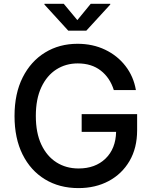

<svg xmlns="http://www.w3.org/2000/svg" viewBox="-20 -964 788 994"><path d="M386.2 9.8Q287.6 9.8 212.9 -35.6Q138.2 -81.1 96.7 -164.6Q55.2 -248 55.2 -363.3Q55.2 -479.5 97.4 -563.2Q139.6 -647 213.4 -692.1Q287.1 -737.3 381.3 -737.3Q460 -737.3 523.9 -706.8Q587.9 -676.3 629.6 -622.3Q671.4 -568.4 683.6 -497.6H569.3Q549.3 -561.5 501.7 -598.6Q454.1 -635.7 382.3 -635.7Q320.8 -635.7 271.7 -604.5Q222.7 -573.2 194.1 -512.5Q165.5 -451.7 165.5 -363.8Q165.5 -275.9 194.1 -215.3Q222.7 -154.8 272.5 -123.3Q322.3 -91.8 386.7 -91.8Q473.1 -91.8 526.1 -142.8Q579.1 -193.8 581.1 -281.2H402.8V-373H689.9V-289.6Q689.9 -197.8 650.6 -130.6Q611.3 -63.5 543 -26.9Q474.6 9.8 386.2 9.8ZM310.1 -944.3 380.4 -859.9 449.7 -944.3H550.8V-940.4L426.8 -805.2H333.5L210 -940.4V-944.3Z"/></svg>

Font: Inter Medium
Style: Regular
Weight: 500
Designer: Rasmus Andersson
Foundry: rsms
Version: Version 4.001;git-9221beed3